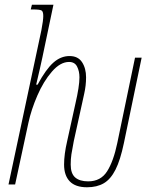

<svg xmlns="http://www.w3.org/2000/svg" viewBox="-20 -780 636 812"><path d="M251 -84Q251 -127 264 -183L299 -342Q316 -415 316 -453Q316 -479 306 -498.5Q296 -518 272 -518Q235 -518 199.5 -477Q164 -436 138 -376Q112 -316 100 -260L44 0H16L155 -652Q163 -694 163 -712Q163 -731 156 -735.5Q149 -740 120 -740H110L115 -760H206L159 -536Q151 -498 133 -422H139Q174 -487 205.5 -515Q237 -543 274 -543Q310 -543 327 -517Q344 -491 344 -453Q344 -418 336 -383Q328 -348 327 -342L292 -183Q285 -147 282 -127.5Q279 -108 279 -84Q279 -46 298 -29.5Q317 -13 353 -13Q406 -13 433 -55.5Q460 -98 476 -175L551 -536H579L504 -175Q489 -103 468.5 -62.5Q448 -22 419 -5Q390 12 348 12Q299 12 275 -13Q251 -38 251 -84Z"/></svg>

Font: Noto Serif CondThin
Style: Italic
Weight: 250
Width: 3
Italic angle: -12°
Designer: Monotype Design Team
Foundry: Monotype Imaging Inc.
Version: Version 1.001